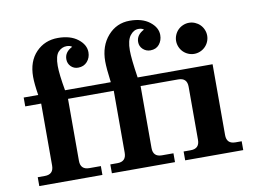

<svg xmlns="http://www.w3.org/2000/svg" viewBox="-83 -921 1376 1043"><g transform="rotate(-10 604.5 -399.5)"><path d="M1007.3 -561Q990.2 -561 974.4 -567.6Q958.5 -574.2 946.5 -586.2Q934.6 -598.1 928 -614Q921.4 -629.9 921.4 -647Q921.4 -663.6 928 -679.4Q934.6 -695.3 946.5 -707.3Q958.5 -719.2 974.4 -725.8Q990.2 -732.4 1007.3 -732.4Q1023.9 -732.4 1039.8 -725.8Q1055.7 -719.2 1067.6 -707.3Q1079.6 -695.3 1086.2 -679.4Q1092.8 -663.6 1092.8 -647Q1092.8 -629.9 1086.2 -614Q1079.6 -598.1 1067.6 -586.2Q1055.7 -574.2 1039.8 -567.6Q1023.9 -561 1007.3 -561ZM1094.7 -488.3V-97.7Q1094.7 -48.8 1143.6 -48.8H1177.7V0H857.4V-48.8H896.5Q945.3 -48.8 945.3 -97.7V-390.6Q945.3 -439.5 896.5 -439.5H689V-97.7Q689 -48.8 737.8 -48.8H801.3V0H453.1V-48.8H492.2Q541 -48.8 541 -97.7V-439.5H288.6V-97.7Q288.6 -48.8 337.4 -48.8H400.9V0H52.7V-48.8H91.8Q140.6 -48.8 140.6 -97.7V-439.5H52.7V-488.3H132.8Q122.6 -552.2 122.6 -589.8Q122.6 -675.3 170.7 -725.1Q218.8 -774.9 291.5 -774.9Q359.9 -774.9 400.9 -743.2Q441.9 -711.4 441.9 -669.9Q441.9 -639.6 423.1 -618.2Q404.3 -596.7 372.6 -596.7Q349.1 -596.7 333 -612.8Q316.9 -628.9 316.9 -652.8Q316.9 -692.4 359.9 -713.9Q350.1 -722.7 330.6 -722.7Q304.2 -722.7 284.4 -701.9Q264.6 -681.2 264.6 -625Q264.6 -579.6 280.8 -488.3H533.2Q522.9 -566.9 522.9 -604.5Q522.9 -689.9 571 -744.6Q619.1 -799.3 691.9 -799.3Q760.3 -799.3 801.3 -767.6Q842.3 -735.8 842.3 -694.3Q842.3 -664.1 824.7 -642.6Q807.1 -621.1 775.4 -621.1Q752 -621.1 734.6 -637.2Q717.3 -653.3 717.3 -677.2Q717.3 -716.8 760.3 -738.3Q750.5 -747.1 731 -747.1Q704.6 -747.1 684.8 -721.4Q665 -695.8 665 -639.6Q665 -594.2 681.2 -488.3Z"/></g></svg>

Font: Munson
Style: Bold
Weight: 700
Designer: Paul James MIller
Foundry: High-Logic / Made with FontCreator
Version: Version 2.10;May 5, 2019;FontCreator 11.5.0.2430 64-bit